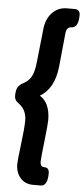

<svg xmlns="http://www.w3.org/2000/svg" viewBox="-61 -801 427 973"><g transform="rotate(5 153.0 -315.0)"><path d="M279 -768Q306 -768 306 -739Q306 -675 270 -674H269Q245 -674 242 -638L225 -468Q213 -358 141 -315Q194 -283 194 -195Q194 -173 184 -86Q174 1 174 18Q174 44 194 44H195Q220 44 220 73Q220 138 184 138H145Q105 138 81 110.5Q57 83 57 39Q57 22 67.5 -62Q78 -146 78 -182Q78 -235 42 -263Q33 -270 28.5 -273.5Q24 -277 20 -285Q16 -293 16 -303Q16 -331 23.5 -345.5Q31 -360 52 -371Q79 -385 92.5 -409.5Q106 -434 111 -484L129 -652Q134 -704 164 -736Q194 -768 240 -768Z"/></g></svg>

Font: Asap
Style: Bold Italic
Weight: 700
Italic angle: -6°
Designer: Pablo Cosgaya
Foundry: Pablo Cosgaya
Version: Version 1.007;PS 001.007;hotconv 1.0.70;makeotf.lib2.5.58329